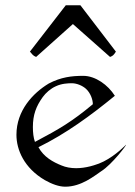

<svg xmlns="http://www.w3.org/2000/svg" viewBox="-20 -704 510 724"><path d="M417 -509.3 283.2 -684.1H228L92.8 -509.3C102.1 -499 104 -494.1 116.2 -489.3L254.9 -613.3L395 -489.3C404.8 -493.2 408.2 -495.1 417 -509.3ZM330.1 -311C252 -246.1 207 -219.2 111.8 -168.9C106 -185.1 104 -204.1 104 -225.1C104 -271 116.2 -303.2 141.1 -337.9C152.8 -354 170.9 -370.1 190.9 -378.9C212.9 -389.2 236.8 -390.1 251 -390.1C270 -390.1 291 -380.9 304.2 -369.1C320.8 -354 330.1 -329.1 330.1 -311ZM413.1 -342.8C387.2 -383.8 339.8 -418 293.9 -418C250 -418 210 -413.1 164.1 -389.2C104 -353 42 -287.1 42 -195.8C42 -139.2 70.8 -70.8 148.9 -24.9C175.8 -9.8 202.1 0 226.1 0C287.1 0 335.9 -41 362.8 -59.1C400.9 -83 459 -158.2 455.1 -158.2C455.1 -158.2 417 -118.2 371.1 -95.2C339.8 -80.1 301.8 -69.8 267.1 -69.8C247.1 -69.8 228 -73.2 211.9 -80.1C180.2 -92.8 145 -111.8 125 -148.9C229 -200.2 321.8 -268.1 413.1 -342.8Z"/></svg>

Font: Pierce
Style: Roman
Weight: 500
Version: Version 0.2.0